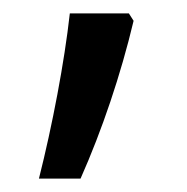

<svg xmlns="http://www.w3.org/2000/svg" viewBox="-20 -135 279 286"><path d="M179 -104 172 -115H84C76 -43 58 52 38 131H100C132 59 160 -24 179 -104Z"/></svg>

Font: Noto Sans Condensed
Style: Regular
Weight: 400
Width: 3
Designer: Monotype Design Team
Foundry: Monotype Imaging Inc.
Version: Version 2.013